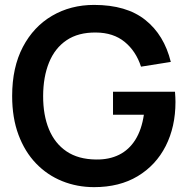

<svg xmlns="http://www.w3.org/2000/svg" viewBox="-20 -755 772 790"><path d="M367.2 15Q297.1 15 235.8 -9.8Q174.4 -34.6 128.3 -82.5Q82.2 -130.4 56.1 -200.2Q30 -270 30 -360Q30 -477.9 74.1 -561.8Q118.2 -645.6 194.6 -690.2Q270.9 -734.8 367.2 -734.8Q500.2 -734.8 577.8 -673Q655.5 -611.2 682.8 -500.2L560.2 -480.7Q539.6 -544.4 493 -582.6Q446.3 -620.8 374.7 -621.2Q302.2 -622 254 -589.5Q205.9 -557.1 181.8 -497.9Q157.7 -438.8 157.5 -360Q157.3 -281.2 181.5 -222.9Q205.6 -164.6 253.9 -132Q302.2 -99.5 374.7 -98.7Q428.8 -97.8 469.8 -118.1Q510.8 -138.4 536.8 -179.8Q562.8 -221.1 572 -283H445V-377.5H700Q701.1 -369.8 701.5 -354.2Q702 -338.6 702 -335.3Q702 -233.4 661.8 -154.2Q621.5 -75 546.5 -30Q471.6 15 367.2 15Z"/></svg>

Font: Manrope Variable Light
Style: Regular
Weight: 200
Designer: Mikhail Sharanda
Foundry: Mikhail Sharanda
Version: Version 4.505